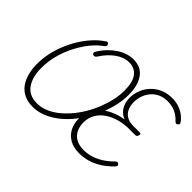

<svg xmlns="http://www.w3.org/2000/svg" viewBox="-165 -1443 1891 1891"><g transform="rotate(45 780.0 -498.0)"><path d="M415 19Q347 19 296 -5Q245 -29 212 -73.5Q179 -118 162.5 -178.5Q146 -239 146 -312Q146 -386 161.5 -459Q177 -532 205.5 -602Q234 -672 272.5 -735Q311 -798 358.5 -851Q406 -904 460 -941Q478 -957 487 -954.5Q496 -952 502 -942Q509 -932 507 -923Q505 -914 490 -902Q441 -868 398 -818.5Q355 -769 319.5 -709.5Q284 -650 258 -584.5Q232 -519 218 -450.5Q204 -382 204 -313Q204 -252 217 -201Q230 -150 256 -112.5Q282 -75 322.5 -55Q363 -35 420 -35Q476 -35 531.5 -57Q587 -79 638 -119Q689 -159 735 -212.5Q781 -266 818.5 -328.5Q856 -391 883.5 -460Q911 -529 926.5 -598.5Q942 -668 942 -734Q942 -793 931 -836.5Q920 -880 898.5 -908Q877 -936 846.5 -950Q816 -964 778 -964Q743 -964 708.5 -952Q674 -940 640 -916.5Q606 -893 573.5 -858Q541 -823 511 -776Q503 -766 493 -763.5Q483 -761 471 -768Q463 -775 462.5 -784.5Q462 -794 470 -805Q503 -858 541 -896.5Q579 -935 619.5 -961.5Q660 -988 703 -1001.5Q746 -1015 789 -1015Q838 -1015 877.5 -997.5Q917 -980 944 -943.5Q971 -907 986 -855Q1001 -803 1001 -735Q1001 -662 984.5 -587.5Q968 -513 937.5 -438.5Q907 -364 866 -297Q825 -230 774 -172Q723 -114 665 -71.5Q607 -29 544 -5Q481 19 415 19ZM1060 19Q980 19 926 -13.5Q872 -46 845 -99Q818 -152 818 -216Q818 -284 842.5 -338Q867 -392 911.5 -431.5Q956 -471 1015.5 -497Q1075 -523 1144 -534Q1107 -547 1081 -574Q1055 -601 1041 -638Q1027 -675 1027 -719Q1027 -765 1040.5 -808.5Q1054 -852 1079.5 -889Q1105 -926 1141.5 -954.5Q1178 -983 1225 -999Q1272 -1015 1328 -1015Q1376 -1015 1418 -1001.5Q1460 -988 1494 -963.5Q1528 -939 1552 -905Q1559 -896 1559.5 -887.5Q1560 -879 1547 -870Q1537 -861 1528.5 -864Q1520 -867 1511 -875Q1486 -903 1456 -922.5Q1426 -942 1391.5 -951.5Q1357 -961 1316 -961Q1263 -961 1220.5 -942Q1178 -923 1148 -889Q1118 -855 1102 -811.5Q1086 -768 1086 -720Q1086 -672 1102.5 -633Q1119 -594 1156 -571.5Q1193 -549 1249 -549H1341Q1351 -549 1354.5 -543Q1358 -537 1354 -523Q1350 -510 1343 -504.5Q1336 -499 1328 -499H1240Q1171 -499 1106.5 -481.5Q1042 -464 990 -430Q938 -396 907.5 -344Q877 -292 877 -225Q877 -172 897.5 -129Q918 -86 961 -60.5Q1004 -35 1072 -35Q1122 -35 1172.5 -50Q1223 -65 1273 -96.5Q1323 -128 1371 -176Q1383 -188 1391.5 -188Q1400 -188 1409 -178Q1420 -168 1417 -159.5Q1414 -151 1401 -137Q1344 -80 1288 -46Q1232 -12 1175.5 3.5Q1119 19 1060 19Z"/></g></svg>

Font: Playwrite RO ExtraLight
Style: Regular
Weight: 250
Version: Version 1.002